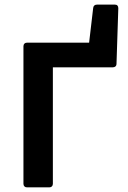

<svg xmlns="http://www.w3.org/2000/svg" viewBox="-20 -808 554 828"><path d="M381.8 -773.4 364.3 -624H96.7C86.9 -624 81.1 -618.2 81.1 -608.4V-15.6C81.1 -5.9 86.9 0 96.7 0H192.4C202.1 0 208 -5.9 208 -15.6V-517.6H465.8C475.6 -517.6 482.4 -522.5 482.4 -533.2L490.2 -772.5C490.2 -782.2 485.4 -788.1 475.6 -788.1H398.4C388.7 -788.1 382.8 -783.2 381.8 -773.4Z"/></svg>

Font: Ed Sans Neue SemiBold
Style: Regular
Weight: 600
Designer: Stephen Hutchings
Version: Version 1.004;PS 001.004;hotconv 1.0.88;makeotf.lib2.5.64775